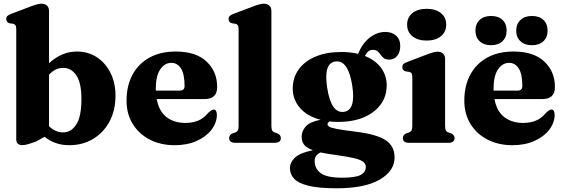

<svg xmlns="http://www.w3.org/2000/svg" viewBox="-20 -769 3038 1034"><path d="M244 -710.5V-428.5Q276.5 -458.5 314 -475Q351.5 -491.5 394.5 -491.5Q454 -491.5 500.8 -461.2Q547.5 -431 574.8 -377.2Q602 -323.5 602 -254Q602 -173 569 -113Q536 -53 479.8 -20Q423.5 13 353.5 13Q275 13 220.5 -32.5L174.5 -7Q140.5 5 126.2 8.8Q112 12.5 99.5 12.5Q67.5 12.5 67.5 -19.5V-612Q67.5 -626.5 63.5 -632.5Q59.5 -638.5 50.5 -641L32 -643.5Q13.5 -648.5 13.5 -666Q13.5 -676.5 19.2 -682.5Q25 -688.5 40.5 -694.5L142 -733Q165.5 -742 179.2 -745.5Q193 -749 203 -749Q223.5 -749 233.8 -738.2Q244 -727.5 244 -710.5ZM321 -403.5Q278 -403.5 244 -367V-89.5Q278 -56 320 -56Q363 -56 390.8 -98.5Q418.5 -141 418.5 -235.5Q418.5 -323 391 -363.2Q363.5 -403.5 321 -403.5Z M1149.5 -300.5Q1149.5 -235.5 1082.5 -235.5H824Q836 -170 876.5 -138.5Q917 -107 978.5 -107Q1017 -107 1047.2 -119.5Q1077.5 -132 1099.5 -159.5Q1111.5 -170.5 1118 -174.8Q1124.5 -179 1131 -179Q1140 -179 1144 -170.5Q1148 -162 1148 -149.5Q1147 -106 1118 -69Q1089 -32 1038 -9.5Q987 13 920.5 13Q846 13 787.5 -16.8Q729 -46.5 695.2 -100.8Q661.5 -155 661.5 -227Q661.5 -306 693 -365.5Q724.5 -425 783.8 -458.2Q843 -491.5 927 -491.5Q1035 -491.5 1092.2 -437.8Q1149.5 -384 1149.5 -300.5ZM819 -291.5Q819 -286 819 -281H947.5Q974 -281 974 -305.5Q974 -369.5 954.8 -400Q935.5 -430.5 903 -430.5Q866.5 -430.5 842.8 -395Q819 -359.5 819 -291.5Z M1441.5 -710.5V-93.5Q1441.5 -75 1445.2 -67.2Q1449 -59.5 1457.5 -56.5L1472 -51.5Q1492.5 -43.5 1492.5 -25.5Q1492.5 0 1459.5 0H1247Q1214 0 1214 -25.5Q1214 -43 1234 -51.5L1249.5 -56.5Q1257.5 -60 1261.2 -67.5Q1265 -75 1265 -93V-612Q1265 -626.5 1261 -632.5Q1257 -638.5 1248 -641L1229.5 -643.5Q1211 -648.5 1211 -666Q1211 -676.5 1216.8 -682.5Q1222.5 -688.5 1238 -694.5L1339.5 -733Q1363 -742 1376.8 -745.5Q1390.5 -749 1400.5 -749Q1421 -749 1431.2 -738.2Q1441.5 -727.5 1441.5 -710.5Z M1890 -60.5Q2007.5 -46.5 2056.2 -14.5Q2105 17.5 2105 79Q2105 151.5 2025 198.2Q1945 245 1792.5 245Q1696.5 245 1641.8 231.5Q1587 218 1564.2 193.8Q1541.5 169.5 1541.5 137.5Q1541.5 105.5 1568.5 79.8Q1595.5 54 1665 40Q1629.5 27 1617 9.5Q1604.5 -8 1604.5 -32.5Q1604.5 -63 1626.5 -88Q1648.5 -113 1706.5 -124Q1634.5 -142.5 1595.5 -187.8Q1556.5 -233 1556.5 -292Q1556.5 -350.5 1588.5 -395Q1620.5 -439.5 1679.2 -464.2Q1738 -489 1818.5 -489Q1867 -489 1908 -479Q1934 -539 1973 -568Q2012 -597 2055.5 -597Q2090.5 -597 2113 -577.2Q2135.5 -557.5 2135.5 -521Q2135.5 -488.5 2119 -468.2Q2102.5 -448 2075.5 -448Q2057 -448 2046.8 -456Q2036.5 -464 2029.5 -474.5Q2022.5 -485 2013.2 -492.8Q2004 -500.5 1987.5 -500.5Q1974.5 -500.5 1965 -493.5Q1955.5 -486.5 1945 -467.5Q2002 -445 2032.2 -403.5Q2062.5 -362 2062.5 -310Q2062.5 -251 2030.5 -206.8Q1998.5 -162.5 1939.8 -137.5Q1881 -112.5 1800.5 -112.5Q1777 -112.5 1755 -115Q1744 -108.5 1744 -99Q1744 -93 1751.5 -87.5Q1759 -82 1789.8 -75.5Q1820.5 -69 1890 -60.5ZM1787.5 -438Q1721 -430.5 1742 -296.5Q1763 -158.5 1831 -166.5Q1897.5 -174.5 1877 -308Q1855.5 -446 1787.5 -438ZM1674.5 98Q1674.5 139 1707.2 163.5Q1740 188 1823 188Q1895 188 1922.5 173Q1950 158 1950 129.5Q1950 113.5 1935.8 102.2Q1921.5 91 1886.8 82.8Q1852 74.5 1790.5 66Q1740.5 59.5 1706.5 52Q1674.5 66 1674.5 98Z M2277.5 -550.5Q2229.5 -550.5 2201 -573.8Q2172.5 -597 2172.5 -636.5Q2172.5 -675.5 2201 -698.5Q2229.5 -721.5 2277.5 -721.5Q2326 -721.5 2354.5 -698.5Q2383 -675.5 2383 -636.5Q2383 -597 2354.5 -573.8Q2326 -550.5 2277.5 -550.5ZM2377 -451.5V-93.5Q2377 -75 2380.8 -67.2Q2384.5 -59.5 2393 -56.5L2407.5 -51.5Q2428 -43.5 2428 -25.5Q2428 0 2395 0H2182.5Q2149.5 0 2149.5 -25.5Q2149.5 -43 2169.5 -51.5L2185 -56.5Q2193 -60 2196.8 -67.5Q2200.5 -75 2200.5 -93V-353Q2200.5 -367.5 2196.5 -373.8Q2192.5 -380 2183.5 -382L2165 -384.5Q2146.5 -390 2146.5 -407Q2146.5 -417.5 2152.2 -423.5Q2158 -429.5 2173.5 -435.5L2275 -474Q2298.5 -483 2312.2 -486.8Q2326 -490.5 2336 -490.5Q2356.5 -490.5 2366.8 -479.5Q2377 -468.5 2377 -451.5Z M2968.5 -300.5Q2968.5 -235.5 2901.5 -235.5H2643Q2655 -170 2695.5 -138.5Q2736 -107 2797.5 -107Q2836 -107 2866.2 -119.5Q2896.5 -132 2918.5 -159.5Q2930.5 -170.5 2937 -174.8Q2943.5 -179 2950 -179Q2959 -179 2963 -170.5Q2967 -162 2967 -149.5Q2966 -106 2937 -69Q2908 -32 2857 -9.5Q2806 13 2739.5 13Q2665 13 2606.5 -16.8Q2548 -46.5 2514.2 -100.8Q2480.5 -155 2480.5 -227Q2480.5 -306 2512 -365.5Q2543.5 -425 2602.8 -458.2Q2662 -491.5 2746 -491.5Q2854 -491.5 2911.2 -437.8Q2968.5 -384 2968.5 -300.5ZM2638 -291.5Q2638 -286 2638 -281H2766.5Q2793 -281 2793 -305.5Q2793 -369.5 2773.8 -400Q2754.5 -430.5 2722 -430.5Q2685.5 -430.5 2661.8 -395Q2638 -359.5 2638 -291.5ZM2624.5 -525.5Q2586 -525.5 2563.2 -546.8Q2540.5 -568 2540.5 -603.5Q2540.5 -640.5 2563.2 -661.8Q2586 -683 2624.5 -683Q2663.5 -683 2686 -661.8Q2708.5 -640.5 2708.5 -603.5Q2708.5 -568.5 2686 -547Q2663.5 -525.5 2624.5 -525.5ZM2844.5 -525.5Q2806 -525.5 2783 -546.8Q2760 -568 2760 -603.5Q2760 -640 2783 -661.5Q2806 -683 2844.5 -683Q2884 -683 2906.5 -661.8Q2929 -640.5 2929 -603.5Q2929 -568.5 2906.5 -547Q2884 -525.5 2844.5 -525.5Z"/></svg>

Font: Fraunces 9pt
Style: Bold
Weight: 700
Version: Version 1.000;[b76b70a41]